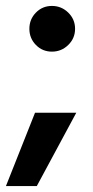

<svg xmlns="http://www.w3.org/2000/svg" viewBox="-27 -501 315 647"><path d="M203 -458.5Q226 -436 226 -404Q226 -372 203 -349.5Q180 -327 148 -327Q116 -327 94 -349.5Q72 -372 72 -404Q72 -436 94 -458.5Q116 -481 148 -481Q180 -481 203 -458.5ZM97 126H-7L91 -121H230Z"/></svg>

Font: Hind Kochi SemiBold
Style: Regular
Weight: 600
Designer: Dhruvi Tolia
Foundry: Indian Type Foundry
Version: Version 0.702;PS 1.0;hotconv 1.0.81;makeotf.lib2.5.63406